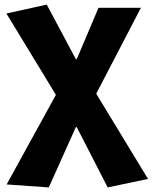

<svg xmlns="http://www.w3.org/2000/svg" viewBox="-20 -603 666 838"><path d="M193 215 9 202 224 -189 8 -544 184 -583 311 -345H315L410 -569H595L400 -194L626 178L450 215L315 -48H311Z"/></svg>

Font: Source Han Sans CN Heavy
Style: Regular
Weight: 900
Designer: Ryoko NISHIZUKA 西塚涼子 (kana, bopomofo & ideographs); Paul D. Hunt (Latin, Greek & Cyrillic); Sandoll Communications 산돌커뮤니
Foundry: Adobe
Version: Version 2.000;hotconv 1.0.107;makeotfexe 2.5.65593